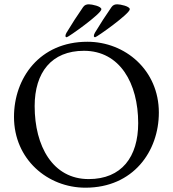

<svg xmlns="http://www.w3.org/2000/svg" viewBox="-20 -858 803 892"><path d="M290 -685C297 -685 451 -794 451 -815C451 -829 407 -838 393 -838C382 -838 373 -835 366 -825C339 -786 313 -746 289 -706C286 -701 284 -695 284 -691C284 -688 286 -685 290 -685ZM422 -685C429 -685 583 -794 583 -815C583 -829 539 -838 525 -838C514 -838 505 -835 498 -825C471 -786 445 -746 421 -706C418 -701 416 -695 416 -691C416 -688 418 -685 422 -685ZM377 14C599 14 718 -155 718 -335C718 -532 562 -664 386 -664C164 -664 45 -495 45 -315C45 -118 201 14 377 14ZM392 -26C225 -26 141 -179 141 -365C141 -521 219 -622 370 -622C537 -622 622 -471 622 -286C622 -129 545 -26 392 -26Z"/></svg>

Font: EB Garamond
Style: Regular
Weight: 400
Designer: Georg Duffner and Octavio Pardo
Foundry: Georg Duffner
Version: Version 1.000;PS 001.000;hotconv 1.0.88;makeotf.lib2.5.64775